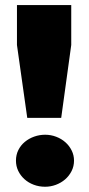

<svg xmlns="http://www.w3.org/2000/svg" viewBox="-20 -710 345 746"><path d="M45.9 -535.2V-690.4H256.8V-535.2L217.8 -252H85.9ZM42 -85.9Q42 -108.4 51.3 -127Q60.5 -145.5 76.4 -158.7Q92.3 -171.9 112.8 -179.2Q133.3 -186.5 155.3 -186.5Q177.7 -186.5 198.2 -178.7Q218.8 -170.9 234.1 -157.2Q249.5 -143.6 258.5 -125.2Q267.6 -106.9 267.6 -85.9Q267.6 -64 258.1 -45.2Q248.5 -26.4 232.9 -12.9Q217.3 0.5 197 8.1Q176.8 15.6 155.3 15.6Q131.8 15.6 111.1 7.8Q90.3 0 75 -13.9Q59.6 -27.8 50.8 -46.1Q42 -64.5 42 -85.9Z"/></svg>

Font: Paytone One
Style: Regular
Weight: 400
Designer: vernon adams
Foundry: vernon adams
Version: 1.000